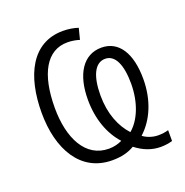

<svg xmlns="http://www.w3.org/2000/svg" viewBox="-107 -640 739 765"><g transform="rotate(-20 262.5 -258.0)"><path d="M239 -542C106 -542 48 -420 48 -264C48 -109 115 10 249 10C288 10 318 2 343 -13C375 12 410 26 448 26C468 26 485 23 498 19V-27C486 -23 470 -21 454 -21C431 -21 406 -30 391 -42C443 -89 475 -163 475 -253C475 -361 434 -427 360 -427C283 -427 239 -358 239 -250C239 -167 265 -98 308 -51C294 -44 275 -38 252 -38C153 -38 104 -136 104 -264C104 -409 152 -493 240 -493C257 -493 276 -490 291 -485L303 -532C285 -538 263 -542 239 -542ZM359 -380C401 -380 423 -332 423 -252C423 -171 395 -105 354 -71C317 -111 292 -171 292 -249C292 -330 315 -380 359 -380Z"/></g></svg>

Font: Noto Sans Display SemiCondensed Light
Style: Regular
Weight: 300
Width: 4
Designer: Monotype Design Team
Foundry: Monotype Imaging Inc.
Version: Version 1.900